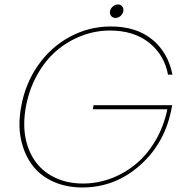

<svg xmlns="http://www.w3.org/2000/svg" viewBox="-20 -828 832 856"><path d="M74.2 -351.1Q92.3 -455.1 149.9 -537.1Q207.5 -619.1 292.5 -664.6Q377.4 -710 474.1 -710Q587.4 -710 658.2 -652.3Q729 -594.7 749 -495.1H729Q712.9 -583 644.8 -637.5Q576.7 -691.9 470.2 -691.9Q404.8 -691.9 343.3 -668.2Q281.7 -644.5 231.4 -601.3Q181.2 -558.1 145.3 -493.4Q109.4 -428.7 95.2 -351.1Q81.1 -271.5 94.7 -208.3Q108.4 -145 143.3 -100.8Q178.2 -56.6 231.4 -33.2Q284.7 -9.8 350.1 -9.8Q414.6 -9.8 475.6 -32.7Q536.6 -55.7 586.9 -97.7Q637.2 -139.6 673.8 -202.4Q710.4 -265.1 726.1 -340.8H394L397 -358.9H748L746.1 -351.1Q718.3 -193.4 606.2 -92.8Q494.1 7.8 347.2 7.8Q274.4 7.8 216.6 -18.6Q158.7 -44.9 123.3 -92.5Q87.9 -140.1 73.7 -206.1Q59.6 -272 74.2 -351.1ZM470.2 -777.8Q472.7 -790 483.2 -799.1Q493.7 -808.1 505.9 -808.1Q518.1 -808.1 525.1 -799.1Q532.2 -790 529.8 -777.8Q527.3 -765.6 517.3 -756.8Q507.3 -748 495.1 -748Q482.9 -748 475.6 -756.8Q468.3 -765.6 470.2 -777.8Z"/></svg>

Font: SVN-Poppins Thin
Style: Italic
Weight: 100
Italic angle: -10°
Designer: Ninad Kale (Devanagari), Jonny Pinhorn (Latin)
Foundry: Indian Type Foundry
Version: Version 3.002 2017